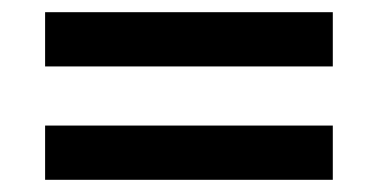

<svg xmlns="http://www.w3.org/2000/svg" viewBox="-20 -413 620 315"><path d="M54 -304V-393H526V-304ZM54 -118V-207H526V-118Z"/></svg>

Font: Eczar
Style: Bold
Weight: 700
Designer: Vaibhav Singh
Foundry: Rosetta Type Foundry
Version: Version 2.000